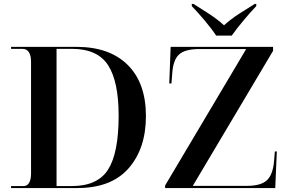

<svg xmlns="http://www.w3.org/2000/svg" viewBox="-20 -951 1466 971"><path d="M36 0H371Q543 0 630.5 -100Q718 -200 718 -364Q718 -531 626 -622.5Q534 -714 367 -714H36V-704H93Q137 -704 137 -637V-75Q137 -10 98 -10H36ZM266 -10V-704H343Q473 -704 526.5 -621.5Q580 -539 580 -366Q580 -178 527 -94Q474 -10 343 -10ZM815 0H1372L1380 -185H1370L1366 -136Q1360 -67 1329.5 -39Q1299 -11 1228 -11H955L1361 -694V-714H843L836 -529H847L851 -578Q855 -647 885 -675Q915 -703 988 -703H1225L815 -13ZM1073 -771H1152Q1176 -805 1211.5 -847.5Q1247 -890 1276 -920V-931H1268Q1232 -909 1189.5 -881.5Q1147 -854 1113 -823Q1079 -854 1036.5 -881.5Q994 -909 959 -931H950V-920Q979 -890 1015 -847.5Q1051 -805 1073 -771Z"/></svg>

Font: Noto Serif Display Semi
Style: Regular
Weight: 600
Designer: Monotype Design Team
Foundry: Monotype Imaging Inc.
Version: Version 1.900